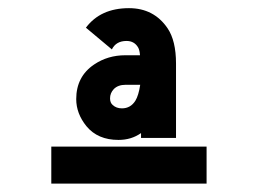

<svg xmlns="http://www.w3.org/2000/svg" viewBox="-20 -762 626 466"><path d="M188.5 -694.8Q224.1 -742.2 293 -742.2Q353.5 -742.2 386.7 -693.4Q407.2 -663.1 407.2 -607.9V-427.2H322.3V-439Q298.8 -422.4 267.6 -422.4Q217.3 -422.4 189.9 -455.6Q165 -486.3 165 -521.5Q165 -576.2 208.5 -605.5Q241.7 -627.9 284.2 -627.9H319.8Q318.8 -640.6 315.4 -646.5Q306.2 -662.6 287.1 -662.6Q261.7 -662.6 251.5 -642.1ZM320.3 -556.2H284.7Q266.6 -556.2 256.3 -545.9Q247.1 -536.1 247.1 -523.4Q247.1 -512.7 253.4 -507.3Q262.2 -499 275.9 -499Q296.9 -499 308.6 -517.6Q316.4 -530.3 320.3 -556.2ZM481.4 -316.4H104.5V-406.2H481.4Z"/></svg>

Font: Consola Mono
Style: Bold
Weight: 700
Monospace: yes
Designer: Wojciech Kalinowski "wmk69" (wmk69@o2.pl)
Foundry: Wojciech Kalinowski "wmk69" (wmk69@o2.pl)
Version: Version 2.1.0